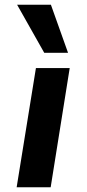

<svg xmlns="http://www.w3.org/2000/svg" viewBox="-20 -787 364 807"><path d="M50 0 131 -501H273L193 0ZM166 -565 52 -767H194L266 -565Z"/></svg>

Font: Nunito Sans 7pt SemiExpanded
Style: Bold Italic
Weight: 700
Width: 6
Italic angle: -9°
Designer: Vernon Adams
Foundry: Vernon Adams
Version: Version 3.101;gftools[0.9.27]